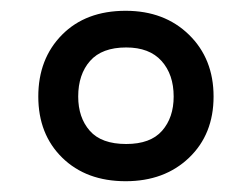

<svg xmlns="http://www.w3.org/2000/svg" viewBox="-20 -744 467 356"><path d="M213 -408Q140 -408 95.5 -451.5Q51 -495 51 -565Q51 -635 95 -679.5Q139 -724 213 -724Q285 -724 330.5 -679.5Q376 -635 376 -565Q376 -495 330.5 -451.5Q285 -408 213 -408ZM214 -477Q259 -477 280.5 -501.5Q302 -526 302 -565Q302 -606 279.5 -631Q257 -656 214 -656Q169 -656 147 -631Q125 -606 125 -565Q125 -526 146.5 -501.5Q168 -477 214 -477Z"/></svg>

Font: Noto Sans Thai Looped Medium
Style: Regular
Weight: 500
Designer: Sasikarn Vongin, Ben Mitchell
Foundry: The Fontpad Ltd
Version: Version 1.001; ttfautohint (v1.8.4.7-5d5b)